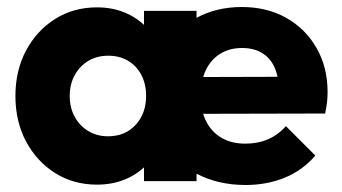

<svg xmlns="http://www.w3.org/2000/svg" viewBox="-20 -517 975 548"><path d="M681 11Q602 11 540.5 -21.5Q479 -54 444 -112Q409 -170 409 -243Q409 -316 443.5 -373.5Q478 -431 537 -464Q596 -497 670 -497Q742 -497 797 -466Q852 -435 883.5 -380Q915 -325 915 -254Q915 -241 913.5 -226.5Q912 -212 908 -193L489 -192V-297L843 -298L777 -254Q776 -296 764 -323.5Q752 -351 728.5 -365.5Q705 -380 671 -380Q635 -380 608.5 -363.5Q582 -347 567.5 -317Q553 -287 553 -244Q553 -201 568.5 -170.5Q584 -140 612.5 -123.5Q641 -107 680 -107Q716 -107 745 -119.5Q774 -132 796 -157L880 -73Q844 -31 793 -10Q742 11 681 11ZM257 10Q190 10 137.5 -23Q85 -56 54.5 -113Q24 -170 24 -243Q24 -316 54.5 -373Q85 -430 137.5 -463Q190 -496 257 -496Q306 -496 345.5 -477Q385 -458 410 -424.5Q435 -391 438 -348V-138Q435 -95 410.5 -61.5Q386 -28 346 -9Q306 10 257 10ZM288 -128Q337 -128 367 -160.5Q397 -193 397 -243Q397 -277 383.5 -303Q370 -329 345.5 -343.5Q321 -358 289 -358Q257 -358 232.5 -343.5Q208 -329 193.5 -303Q179 -277 179 -243Q179 -210 193 -184Q207 -158 232 -143Q257 -128 288 -128ZM391 0V-131L414 -249L391 -367V-486H541V0Z"/></svg>

Font: Outfit
Style: Bold
Weight: 700
Designer: Rodrigo Fuenzalida
Foundry: fragTYPE
Version: Version 1.100;gftools[0.9.27]